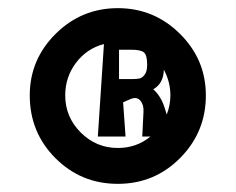

<svg xmlns="http://www.w3.org/2000/svg" viewBox="-20 -1109 578 471"><path d="M485 -875Q485 -785 422 -721.5Q359 -658 269 -658Q179 -658 116 -721Q53 -784 53 -875Q53 -963 116.5 -1026Q180 -1089 269 -1089Q358 -1089 421.5 -1026Q485 -963 485 -875ZM140 -875Q140 -822 178 -784Q216 -746 269 -746Q315 -746 349 -774H329L332 -835Q333 -852 324 -862.5Q315 -873 298 -865L282 -858L288 -774H220L235 -1001Q193 -990 166.5 -955Q140 -920 140 -875ZM341 -950Q341 -974 333 -980.5Q325 -987 303 -987H272V-915H303Q316 -915 322.5 -916.5Q329 -918 335 -926Q341 -934 341 -950ZM389 -828Q398 -851 398 -875Q398 -908 382 -938Q381 -904 356 -890Q376 -872 385 -841Z"/></svg>

Font: OpenDyslexic
Style: Bold
Weight: 800
Designer: Abbie Gonzalez
Version: Version 0.920;hotconv 1.0.109;makeotfexe 2.5.65596